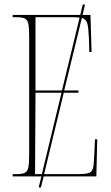

<svg xmlns="http://www.w3.org/2000/svg" viewBox="-20 -780 489 849"><path d="M36 0V-10H53Q78 -10 90 -16Q102 -22 105.5 -40.5Q109 -59 109 -98V-616Q109 -655 105.5 -673.5Q102 -692 90 -698Q78 -704 53 -704H36V-714H335L346 -760H356L345 -714H380L385 -550H375L373 -615Q371 -659 366 -677Q361 -695 342 -701L264 -380H327V-370H262L175 -10H324Q357 -10 371.5 -14.5Q386 -19 390.5 -34Q395 -49 396 -79L400 -164H410L406 0H173L161 49H151L163 0ZM137 -380H254L332 -702Q325 -703 316.5 -703.5Q308 -704 297 -704H137ZM135 -10H165L252 -370H137Z"/></svg>

Font: Noto Serif Display ExtraCondensed Thin
Style: Regular
Weight: 100
Width: 2
Designer: Monotype Design Team
Foundry: Monotype Imaging Inc.
Version: Version 2.009